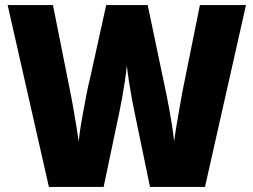

<svg xmlns="http://www.w3.org/2000/svg" viewBox="-20 -734 995 754"><path d="M946 -714 785 0H569L508 -295Q504 -313 498 -345.5Q492 -378 486.5 -414Q481 -450 478 -477Q476 -452 470.5 -416Q465 -380 459 -346.5Q453 -313 449 -295L387 0H172L10 -714H188L256 -373Q260 -353 266.5 -317.5Q273 -282 279 -244Q285 -206 289 -179Q293 -218 301.5 -266Q310 -314 318.5 -358Q327 -402 334 -428L397 -714H560L620 -428Q626 -401 635 -356Q644 -311 652 -263Q660 -215 664 -179Q667 -204 673 -240.5Q679 -277 685.5 -312.5Q692 -348 696 -372L765 -714Z"/></svg>

Font: Noto Sans Lao UI SemCond Blk
Style: Regular
Weight: 900
Width: 4
Designer: Monotype Design Team
Foundry: Monotype Imaging Inc.
Version: Version 2.000; ttfautohint (v1.8.4.7-5d5b)